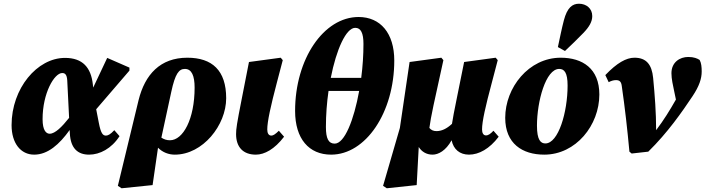

<svg xmlns="http://www.w3.org/2000/svg" viewBox="-20 -812 3777 1028"><path d="M208 -174C208 -314 271 -421 313 -421C328 -421 338 -413 340 -382L350 -181C312 -133 275 -96 246 -96C227 -96 208 -114 208 -174ZM163 16C236 16 298 -39 353 -116L354 -98C358 -17 397 16 457 16C514 16 577 -16 620 -83L592 -115C570 -91 557 -86 547 -86C531 -86 520 -97 509 -155L495 -227L673 -434V-450L554 -502L479 -343L477 -361C467 -450 423 -502 328 -502C179 -502 42 -339 42 -142C42 -45 91 16 163 16Z M897 -320C918 -418 938 -443 970 -443C1007 -443 1022 -405 1022 -343C1022 -174 960 -61 890 -61C872 -61 858 -66 844 -75ZM631 196 797 179 826 -21C851 4 883 16 916 16C1066 16 1191 -142 1191 -286C1191 -435 1116 -503 983 -503C838 -503 756 -413 722 -276L611 183Z M1350 16C1396 16 1450 -13 1501 -80L1473 -112C1455 -94 1443 -86 1433 -86C1418 -86 1411 -99 1411 -119C1411 -161 1429 -243 1463 -372L1494 -490L1483 -503L1313 -480L1274 -281C1248 -149 1244 -122 1244 -94C1244 -24 1282 16 1350 16Z M1753 16C1938 16 2091 -209 2091 -488C2091 -634 2017 -721 1900 -721C1713 -721 1560 -496 1560 -218C1560 -69 1634 16 1753 16ZM1882 -663C1912 -663 1926 -635 1926 -577C1926 -518 1922 -456 1914 -395H1751C1781 -548 1833 -663 1882 -663ZM1772 -43C1739 -43 1725 -70 1725 -132C1725 -197 1730 -263 1739 -325H1903C1875 -170 1825 -43 1772 -43Z M2491 16C2544 16 2601 -15 2650 -80L2622 -112C2607 -96 2595 -87 2582 -87C2568 -87 2561 -100 2561 -119C2561 -162 2579 -241 2614 -372L2645 -490L2634 -503L2465 -480L2426 -287C2412 -218 2404 -177 2400 -149C2371 -122 2344 -110 2317 -110C2300 -110 2288 -116 2279 -127C2287 -189 2305 -267 2354 -490L2343 -503L2173 -480L2121 -127L2031 183L2051 196L2211 179L2222 -25C2237 -1 2262 16 2296 16C2327 16 2367 -5 2398 -61C2408 -12 2442 16 2491 16Z M2894 16C3064 16 3189 -142 3189 -306C3189 -445 3099 -503 2982 -503C2811 -503 2685 -343 2685 -181C2685 -43 2777 16 2894 16ZM2900 -44C2875 -44 2855 -62 2855 -139C2855 -269 2902 -443 2974 -443C3001 -443 3019 -424 3019 -354C3019 -212 2970 -44 2900 -44ZM2967 -560 3005 -539C3040 -572 3071 -602 3103 -635C3135 -668 3151 -696 3151 -726C3151 -767 3119 -792 3080 -792C3045 -792 3017 -772 2999 -703C2988 -661 2977 -607 2967 -560Z M3350 0 3362 10 3451 0C3555 -102 3632 -213 3688 -297C3724 -351 3737 -391 3737 -429C3737 -453 3735 -475 3726 -491C3714 -499 3695 -507 3665 -507C3620 -507 3575 -479 3575 -420C3575 -389 3583 -356 3590 -322L3599 -279C3566 -221 3534 -169 3493 -115C3493 -210 3486 -301 3477 -395C3470 -467 3440 -503 3377 -503C3333 -503 3283 -475 3221 -410L3239 -372C3252 -379 3265 -383 3278 -383C3296 -383 3306 -376 3309 -352C3326 -235 3339 -119 3350 0Z"/></svg>

Font: Source Serif Pro Black
Style: Italic
Weight: 900
Italic angle: -12°
Designer: Frank Grießhammer
Foundry: Adobe Systems Incorporated
Version: Version 3.001;hotconv 1.0.111;makeotfexe 2.5.65597